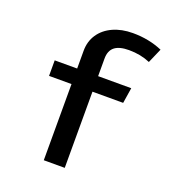

<svg xmlns="http://www.w3.org/2000/svg" viewBox="-136 -859 873 964"><g transform="rotate(20 300.0 -376.5)"><path d="M568 -722 534 -644Q483 -666 421 -666Q369 -666 344 -646Q319 -626 319 -584V-490H496L483 -407H319V0H207V-407H87V-490H207V-585Q207 -635 232.5 -673Q258 -711 304 -732Q350 -753 410 -753Q496 -753 568 -722Z"/></g></svg>

Font: Fira Mono Medium
Style: Regular
Weight: 500
Designer: Carrois Corporate & Edenspiekermann AG
Foundry: Carrois Corporate GbR & Edenspiekermann AG
Version: Version 3.206